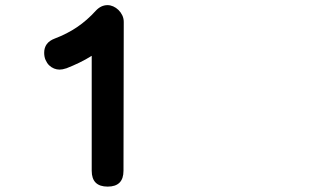

<svg xmlns="http://www.w3.org/2000/svg" viewBox="-20 -668 1244 734"><path d="M232.9 -406.7Q226.1 -404.3 219.5 -403.1Q212.9 -401.9 207.5 -401.9Q197.3 -401.9 186.8 -406Q176.3 -410.2 168 -418.2Q159.7 -426.3 154.3 -438.5Q148.9 -450.7 148.9 -466.3Q148.9 -505.4 189 -520.5Q236.8 -538.6 274.9 -564.5Q313 -590.3 346.2 -627Q366.2 -648.4 391.1 -648.4Q401.9 -648.4 412.8 -643.6Q423.8 -638.7 432.9 -629.9Q441.9 -621.1 447.5 -609.4Q453.1 -597.7 453.1 -584L452.1 -15.1Q452.1 45.4 391.6 45.4Q330.6 45.4 330.6 -15.1V-454.6Q307.1 -439.9 283.4 -428.5Q259.8 -417 233.4 -406.7Z"/></svg>

Font: Erica Type
Style: Bold Italic
Weight: 700
Monospace: yes
Designer: Peter Wiegel
Foundry: Peter Wiegel
Version: Version 1.000 2010 initial release